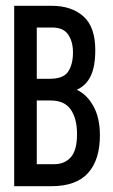

<svg xmlns="http://www.w3.org/2000/svg" viewBox="-20 -643 390 663"><path d="M29 0V-623H158Q227 -623 268 -586.5Q309 -550 309 -470Q309 -413 293 -380Q277 -347 245 -333Q280 -317 302.5 -276.5Q325 -236 325 -176Q325 -91 284 -45.5Q243 0 157 0ZM107 -371H153Q199 -371 215.5 -396Q232 -421 232 -462Q232 -499 215.5 -523.5Q199 -548 160 -548H107ZM107 -76H167Q203 -76 224.5 -100Q246 -124 246 -180Q246 -233 224.5 -264.5Q203 -296 155 -296H107Z"/></svg>

Font: Inconsolata ExtraCondensed SemiBold
Style: Regular
Weight: 600
Width: 2
Monospace: yes
Designer: Raph Levien, Cyreal, Brenton Simpson
Foundry: Raph Levien, Cyreal, Google
Version: Version 3.001; ttfautohint (v1.8.2.53-6de2)